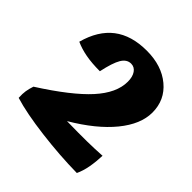

<svg xmlns="http://www.w3.org/2000/svg" viewBox="-129 -795 607 607"><g transform="rotate(45 174.0 -492.0)"><path d="M323 -373Q322 -345 317.5 -320.5Q313 -296 304 -277Q227 -278 142.5 -288.5Q58 -299 6 -315Q5 -333 7 -345.5Q9 -358 14 -373Q119 -440 166.5 -492.5Q214 -545 214 -595Q214 -617 205 -630Q196 -643 181 -643Q162 -643 150 -623Q138 -603 128 -556Q92 -556 65 -561Q38 -566 16 -576Q34 -642 76.5 -674.5Q119 -707 187 -707Q254 -707 296 -672Q338 -637 338 -581Q338 -529 293.5 -474.5Q249 -420 166 -371Q222 -370 256.5 -370.5Q291 -371 323 -373Z"/></g></svg>

Font: Atma SemiBold
Style: Regular
Weight: 600
Designer: Gregori Vincens, Jeremie Hornus, Riccardo Olocco, Yoann Minet.
Foundry: black foundry
Version: Version 1.102;PS 1.100;hotconv 1.0.86;makeotf.lib2.5.63406